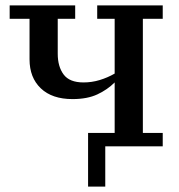

<svg xmlns="http://www.w3.org/2000/svg" viewBox="-20 -545 668 715"><path d="M16 -525H260V-475H195V-345Q195 -297 217 -267.5Q239 -238 291 -238Q322 -238 351.5 -247Q381 -256 407 -271V-475H342V-525H586V-475H512V-50H586V0H372V150H308V-50H407V-238Q380 -211 342.5 -193.5Q305 -176 250 -176Q174 -176 132 -216Q90 -256 90 -324V-475H16Z"/></svg>

Font: PT Serif Caption
Style: Regular
Weight: 400
Designer: A.Korolkova, O.Umpeleva, V.Yefimov
Foundry: ParaType Ltd
Version: Version 1.000W OFL